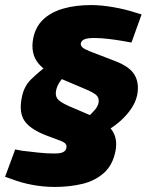

<svg xmlns="http://www.w3.org/2000/svg" viewBox="-36 -729 579 758"><path d="M367 -203 313 -269Q324 -279 337 -293.5Q350 -308 353 -323Q356 -339 347.5 -350Q339 -361 304 -376L219 -412Q145 -442 114.5 -480Q84 -518 95 -577Q104 -623 134.5 -652Q165 -681 213.5 -695Q262 -709 324 -709Q364 -709 412.5 -700.5Q461 -692 503 -678L523 -672L483 -561L450 -567Q421 -572 391 -575.5Q361 -579 337 -579Q312 -579 299 -574.5Q286 -570 283 -558Q282 -549 289.5 -542Q297 -535 317 -527L421 -487Q477 -465 495.5 -433Q514 -401 506 -356Q498 -314 460.5 -272.5Q423 -231 367 -203ZM180 9Q136 9 92.5 1Q49 -7 13 -21L-16 -31L24 -139L50 -134Q84 -130 116 -126.5Q148 -123 178 -123Q203 -123 213.5 -128.5Q224 -134 226 -145Q228 -154 223.5 -160.5Q219 -167 201 -174L150 -193Q84 -218 61 -251.5Q38 -285 50 -344Q58 -388 87.5 -416.5Q117 -445 149 -469L222 -433Q209 -420 198.5 -403.5Q188 -387 185 -369Q182 -352 190.5 -339.5Q199 -327 234 -311L325 -272Q386 -246 407.5 -213Q429 -180 420 -133Q409 -77 374 -46Q339 -15 289 -3Q239 9 180 9Z"/></svg>

Font: REM ExtraBold
Style: Italic
Weight: 800
Italic angle: -11°
Designer: Octavio Pardo
Foundry: Ashler Design
Version: Version 1.005;gftools[0.9.28]